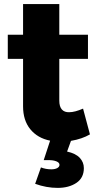

<svg xmlns="http://www.w3.org/2000/svg" viewBox="-20 -685 477 939"><path d="M308.1 56.2Q350.1 65.4 370.1 86.9Q390.1 108.4 390.1 137.2Q390.1 185.1 353.5 209.5Q316.9 233.9 262.2 233.9Q206.5 233.9 151.9 213.9L180.2 133.8Q204.1 143.1 231 143.1Q249 143.1 260 137Q271 130.9 271 121.1Q271 110.4 256.1 104.2Q241.2 98.1 217.8 98.1H193.8L225.1 2.9Q164.1 -9.3 128.4 -52.7Q92.8 -96.2 92.8 -165V-397H18.1V-515.1H92.8V-665H270V-515.1H410.2V-397H270V-192.9Q270 -163.6 282.7 -149.4Q295.4 -135.3 318.8 -136.2Q345.7 -136.2 386.2 -153.8L419.9 -27.8Q381.8 -5.4 327.1 3.9Z"/></svg>

Font: Montserrat-Arabic
Style: Bold
Weight: 700
Designer: Mohamed Gaber
Foundry: Kief Type Foundry
Version: Version 5.008;PS 005.008;hotconv 1.0.88;makeotf.lib2.5.64775